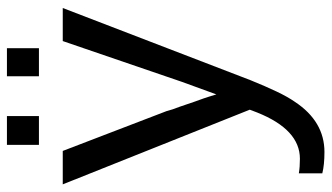

<svg xmlns="http://www.w3.org/2000/svg" viewBox="-216 -509 933 540"><g transform="rotate(-90 250.0 -238.5)"><path d="M93 208Q57 208 33 202V136Q51 139 74 139Q156 139 204 19L212 -2L2 -528H96L208 -236L213 -219Q215 -214 220.5 -198.5Q226 -183 235 -156Q245 -129 249.5 -114Q254 -99 255 -96L290 -192L405 -528H498L295 0Q278 42 263 73.5Q248 105 234 125Q179 208 93 208ZM306 -595V-685H385V-595ZM113 -595V-685H194V-595Z"/></g></svg>

Font: Libra Sans
Style: Regular
Weight: 400
Foundry: Context Ltd
Version: Version 1.000; ttfautohint (v1.3)